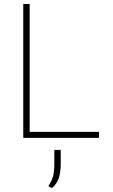

<svg xmlns="http://www.w3.org/2000/svg" viewBox="-20 -688 566 958"><path d="M96 0V-668H128V-30H474V0ZM240 250 221 241Q233 223 239.5 207.5Q246 192 248.5 173Q251 154 251 128V60H283V128Q283 171 273.5 200Q264 229 240 250Z"/></svg>

Font: Gantari Thin
Style: Regular
Weight: 250
Designer: Anugrah Pasau
Foundry: Lafontype
Version: Version 1.000